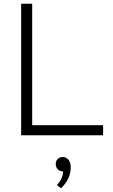

<svg xmlns="http://www.w3.org/2000/svg" viewBox="-20 -723 606 1026"><path d="M531 0H93V-703H152V-54H531ZM317 193Q300 193 289 182Q278 171 278 154Q278 137 288.5 126.5Q299 116 315 116Q334 116 346 131Q358 146 358 170Q358 234 306 283L284 266Q317 230 317 193Z"/></svg>

Font: Metropolitano Light
Style: Regular
Weight: 300
Designer: Fonts by Alex Slobzheninov & Chris M. Simpson / Changes by Cristiano Sobral
Foundry: Fonts by Alex Slobzheninov & Chris M. Simpson / Changes by Cristiano Sobral
Version: Version 1.00;August 30, 2020;FontCreator 13.0.0.2681 64-bit